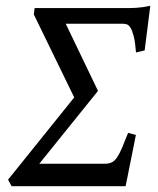

<svg xmlns="http://www.w3.org/2000/svg" viewBox="-20 -643 545 663"><path d="M449.2 -177.2Q445.8 -157.7 440.4 -132.3L430.2 -82Q425.3 -57.1 420.9 -35.2Q416.5 -13.2 413.6 0H20L7.8 -22.5L236.3 -306.6L96.7 -593.3L99.6 -615.2H428.2Q439.5 -615.2 450.7 -616Q461.9 -616.7 473.6 -618.4Q485.4 -620.1 499 -623L479.5 -468.8L449.7 -461.9Q446.8 -498 441.7 -518.1Q436.5 -538.1 430.4 -547.6Q424.3 -557.1 417.5 -559.1Q410.6 -561 404.3 -561H207L318.4 -329.1L115.7 -77.6H342.3Q356 -77.6 365.7 -82.3Q375.5 -86.9 383.8 -98.9Q392.1 -110.8 400.9 -131.3Q409.7 -151.9 422.4 -184.1Z"/></svg>

Font: Gentium Book Basic
Style: Italic
Weight: 400
Italic angle: -8°
Designer: J. Victor Gaultney and Annie Olsen
Foundry: SIL International
Version: Version 1.102; 2013; Maintenance release